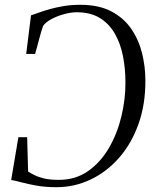

<svg xmlns="http://www.w3.org/2000/svg" viewBox="-20 -771 642 799"><path d="M314 -751Q391 -751 443 -723.8Q495 -696.5 526.2 -651Q557.5 -605.5 571.2 -549.5Q585 -493.5 585 -436.5Q585.5 -336 556 -254Q526.5 -172 474.8 -113.5Q423 -55 356.2 -23.5Q289.5 8 215 8Q169 8 132.5 1.5Q96 -5 69.2 -12.2Q42.5 -19.5 26.5 -22L56.5 -200H93L97 -57Q108 -50 124 -42Q140 -34 164.2 -28.2Q188.5 -22.5 224.5 -22.5Q295 -22.5 347.2 -59.5Q399.5 -96.5 434 -156.5Q468.5 -216.5 485.5 -288Q502.5 -359.5 502 -428.5Q502 -485 491.8 -537.2Q481.5 -589.5 458.2 -630.5Q435 -671.5 396 -695.8Q357 -720 299 -720Q276.5 -720 248 -712.5Q219.5 -705 194.8 -692Q170 -679 159 -662.5Q154.5 -649.5 150.2 -634.8Q146 -620 142 -604.8Q138 -589.5 134 -574.8Q130 -560 126 -546.5H89L109 -707Q123.5 -712 143.8 -719.2Q164 -726.5 190 -733.8Q216 -741 247 -746Q278 -751 314 -751Z"/></svg>

Font: Merriweather 120pt Light
Style: Italic
Weight: 300
Italic angle: -7.8°
Version: Version 2.101